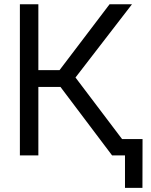

<svg xmlns="http://www.w3.org/2000/svg" viewBox="-20 -748 725 924"><path d="M75.7 0V-727.5H164.6V-410.6H266.6L507.3 -727.5H615.2L343.3 -375L627 0H519.5L271 -329.6H164.6V0ZM581.5 156.2V0H545.4V-78.6H666L665.5 156.2Z"/></svg>

Font: Inter 28pt
Style: Regular
Weight: 400
Designer: Rasmus Andersson
Foundry: rsms
Version: Version 4.001;git-66647c0bb